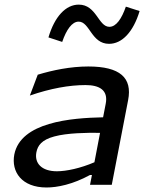

<svg xmlns="http://www.w3.org/2000/svg" viewBox="-20 -820 660 852"><path d="M476 0 548.5 -375.5C568 -475 512.5 -525 372 -525C292.5 -525 213.5 -508.5 147.5 -488.5L112.5 -396C204 -427.5 287 -442.5 359.5 -442.5C420 -442.5 461.5 -421 449 -359L437.5 -299.5C295.5 -296.5 72 -278.5 43.5 -134.5C29 -57.5 76.5 12 186.5 12C234 12 302.5 -1.5 379.5 -43.5H388L379.5 0ZM141.5 -144.5C147.5 -174.5 165 -199.5 221 -214.5C277.5 -230 365.5 -231.5 424 -230.5L399 -100C337.5 -73.5 274.5 -60 232.5 -60C165 -60 132 -95.5 141.5 -144.5ZM195 -654 256 -634C274.5 -688 299.5 -724 329 -724C378.5 -724 385 -625.5 464 -625.5C521.5 -625.5 571.5 -678 599.5 -771L538.5 -790.5C520 -737 495.5 -701 465.5 -701C416 -701 408.5 -799.5 329.5 -799.5C272 -799.5 222.5 -747 195 -654Z"/></svg>

Font: Monaspace Argon
Style: Italic
Weight: 400
Italic angle: -11°
Designer: Riley Cran & the Lettermatic Team
Foundry: Lettermatic
Version: Version 1.101 (Monaspace Argon)